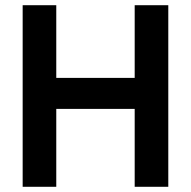

<svg xmlns="http://www.w3.org/2000/svg" viewBox="-20 -717 733 737"><path d="M67 -697H196V-418H497V-697H626V0H497V-299H196V0H67Z"/></svg>

Font: Hanken Grotesk
Style: Bold
Weight: 700
Designer: Alfredo Marco Pradil
Foundry: Hanken Design Co.
Version: Version 3.014